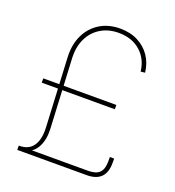

<svg xmlns="http://www.w3.org/2000/svg" viewBox="-133 -841 864 946"><g transform="rotate(20 298.5 -367.5)"><path d="M67.4 -3.9V-22.5Q115.2 -22.5 138.7 -56.4Q162.1 -90.3 158.7 -153.8L140.6 -515.1Q137.7 -580.1 161.4 -629.6Q185.1 -679.2 230.5 -707.3Q275.9 -735.4 336.9 -735.4Q389.6 -735.4 429.9 -714.8Q470.2 -694.3 495.1 -657.7Q520 -621.1 525.4 -572.8L502.9 -570.3Q495.6 -634.3 451.4 -673.6Q407.2 -712.9 336.9 -712.9Q283.2 -712.9 242.9 -688.2Q202.6 -663.6 181.4 -619.4Q160.2 -575.2 163.1 -516.1L181.2 -154.8Q182.6 -126.5 178.5 -103Q174.3 -79.6 165 -61Q155.8 -42.5 141.6 -29.8Q127.4 -17.1 108.9 -10.5Q90.3 -3.9 67.4 -3.9ZM63.5 0V-22.5H426.8Q467.8 -22.5 486.1 -40.8Q504.4 -59.1 504.4 -100.1V-123H526.9V-100.1Q526.9 -49.8 502 -24.9Q477.1 0 426.8 0ZM63.5 -352.5V-375H446.8V-352.5Z"/></g></svg>

Font: Inter Thin
Style: Regular
Weight: 250
Designer: Rasmus Andersson
Foundry: rsms
Version: Version 4.001;git-66647c0bb